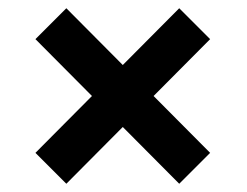

<svg xmlns="http://www.w3.org/2000/svg" viewBox="-20 -574 600 466"><path d="M66 -203 415 -554 490 -479 141 -128ZM66 -479 141 -554 490 -203 415 -128Z"/></svg>

Font: Roboto Serif
Style: Bold
Weight: 700
Designer: Greg Gazdowicz
Foundry: Commercial Type
Version: Version 1.008